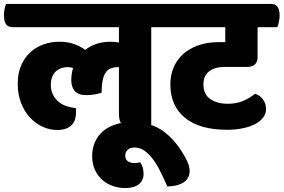

<svg xmlns="http://www.w3.org/2000/svg" viewBox="-55 -640 1440 975"><path d="M461 -169Q441 -163 422.5 -160Q404 -157 383 -157Q343 -157 325 -177.5Q307 -198 307 -232Q307 -265 316 -295Q304 -299 288 -299Q266 -299 250 -291.5Q234 -284 223.5 -272Q213 -260 208 -244Q203 -228 203 -211Q203 -180 214.5 -158Q226 -136 244.5 -121.5Q263 -107 285.5 -100Q308 -93 330 -91Q331 -86 331 -79.5Q331 -73 331 -68Q331 -50 326 -34Q321 -18 310 -6Q299 6 280.5 13Q262 20 235 20Q196 20 160 3Q124 -14 96 -44.5Q68 -75 51.5 -118.5Q35 -162 35 -215Q35 -268 52.5 -308Q70 -348 99 -374.5Q128 -401 166 -414.5Q204 -428 245 -428Q290 -428 322 -416Q354 -404 378 -387Q402 -406 434.5 -417Q467 -428 506 -428Q517 -428 528 -427Q539 -426 549 -424V-502H10Q-15 -502 -25 -517.5Q-35 -533 -35 -563Q-35 -575 -32 -593Q-29 -611 -24 -620H770Q794 -620 804.5 -605Q815 -590 815 -561Q815 -548 811.5 -529.5Q808 -511 803 -502H713V1Q705 4 681 7Q657 10 637 10Q593 10 571 -3.5Q549 -17 549 -62V-299H543Q498 -299 479.5 -268.5Q461 -238 461 -169Z M413 152Q413 116 426 84.5Q439 53 464.5 29.5Q490 6 528 -7Q566 -20 616 -20Q713 -20 778 29Q843 78 890 167Q898 183 903 198Q908 213 908 228Q908 266 877.5 286Q847 306 795 307Q781 276 764.5 241Q748 206 727.5 176.5Q707 147 682.5 128Q658 109 628 109Q605 109 593 121Q581 133 581 150Q581 170 594.5 179Q608 188 626 188Q633 188 641 187Q649 186 657 184Q667 199 670.5 213.5Q674 228 674 243Q674 277 649.5 296Q625 315 580 315Q548 315 518 304.5Q488 294 465 274Q442 254 427.5 223.5Q413 193 413 152Z M1240 -164Q1265 -156 1280.5 -135Q1296 -114 1296 -86Q1296 -63 1282 -44Q1268 -25 1242.5 -11Q1217 3 1180 11Q1143 19 1098 19Q958 19 884 -42Q810 -103 810 -212Q810 -257 826 -296Q842 -335 873.5 -364Q905 -393 951 -409.5Q997 -426 1056 -426H1089V-502H785Q760 -502 750 -517.5Q740 -533 740 -563Q740 -575 743 -593Q746 -611 751 -620H1320Q1344 -620 1354.5 -605Q1365 -590 1365 -561Q1365 -548 1361.5 -529.5Q1358 -511 1353 -502H1253V-350Q1253 -300 1198 -300H1086Q1035 -300 1006.5 -277.5Q978 -255 978 -211Q978 -161 1013 -137Q1048 -113 1101 -113Q1145 -113 1178.5 -127Q1212 -141 1240 -164Z"/></svg>

Font: Baloo
Style: Regular
Weight: 400
Designer: Sarang Kulkarni and Ek Type
Foundry: Ek Type
Version: Version 1.100;PS 1.000;hotconv 1.0.88;makeotf.lib2.5.647800;